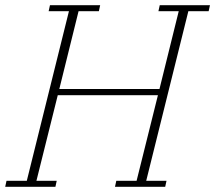

<svg xmlns="http://www.w3.org/2000/svg" viewBox="-27 -718 827 738"><path d="M-2 -23H76L238 -675H160L165 -698H358L353 -675H275L201 -376H586L660 -675H582L587 -698H780L775 -675H697L535 -23H613L608 0H415L420 -23H498L580 -352H195L113 -23H191L186 0H-7Z"/></svg>

Font: IBM Plex Serif ExtLt
Style: Italic
Weight: 200
Italic angle: -14°
Designer: Mike Abbink, Paul van der Laan, Pieter van Rosmalen
Foundry: Bold Monday
Version: Version 3.001